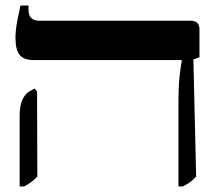

<svg xmlns="http://www.w3.org/2000/svg" viewBox="-20 -667 789 694"><path d="M625 7V-282Q625 -354 629 -390.5Q633 -427 637 -447V-450H101Q66 -450 51 -468.5Q36 -487 36 -529Q36 -554 40.5 -580.5Q45 -607 54 -647H83V-632Q83 -592 122 -592H670Q701 -592 701 -560V-460L679 -452L689 -29Q669 -6 640 7ZM51 7V-247Q51 -285 61 -306.5Q71 -328 85 -336L105 -347L114 -336L115 -29Q104 -17 93 -9Q82 -1 67 7Z"/></svg>

Font: Noto Serif Hebrew Condensed
Style: Bold
Weight: 700
Width: 3
Designer: Monotype Design Team
Foundry: Monotype Imaging Inc.
Version: Version 2.004; ttfautohint (v1.8.4.7-5d5b)